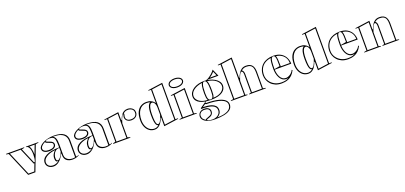

<svg xmlns="http://www.w3.org/2000/svg" viewBox="16 -2022 7415 3514"><g transform="rotate(-20 3723.5 -265.0)"><path d="M231 0 27 -480 -20 -489V-500H333V-489L281 -480L409 -180H425L428 -188Q438 -215 442.5 -250Q447 -285 447 -324Q447 -348 443.5 -376.5Q440 -405 431 -431Q422 -457 407 -473.5Q392 -490 368 -490V-500H609V-490L553 -480L371 0ZM244 -20H357L410 -160H396L259 -480H49ZM427 -480Q443 -460 451.5 -432.5Q460 -405 463.5 -376Q467 -347 467 -324Q467 -320 467 -317Q467 -314 467 -310L531 -480Z M910 -515Q978 -515 1027 -503.5Q1076 -492 1108 -468Q1140 -444 1155 -408.5Q1170 -373 1170 -325V-32Q1170 -25 1172.5 -19.5Q1175 -14 1182 -14Q1188 -14 1198 -18Q1208 -22 1222 -30V-20Q1208 -10 1187 -2Q1166 6 1142 10.5Q1118 15 1095 15Q1023 15 979 -20.5Q935 -56 935 -140Q935 -142 935 -143.5Q935 -145 935 -147.5Q935 -150 935 -154L928 -160Q910 -119 887.5 -86.5Q865 -54 838.5 -31.5Q812 -9 783 3Q754 15 723 15Q684 15 654 0Q624 -15 606.5 -41Q589 -67 589 -101Q589 -185 680.5 -232Q772 -279 935 -279Q935 -366 927.5 -412.5Q920 -459 896.5 -476.5Q873 -494 825 -494Q801 -494 782.5 -489.5Q764 -485 753.5 -479Q743 -473 743 -469Q743 -463 757 -456Q771 -449 808 -437Q881 -413 881 -364Q881 -321 842.5 -298Q804 -275 745 -275Q687 -275 649.5 -298Q612 -321 612 -364Q612 -392 636 -419Q660 -446 702 -467.5Q744 -489 797.5 -502Q851 -515 910 -515ZM935 -269Q887 -269 858 -244Q829 -219 816 -184Q803 -149 803 -119Q803 -101 806.5 -89Q810 -77 816.5 -71Q823 -65 833 -65Q843 -65 855 -72Q867 -79 880.5 -94.5Q894 -110 908 -135.5Q922 -161 935 -198ZM723 -7Q755 -7 786 -20Q817 -33 843 -54Q837 -51 832 -50Q827 -49 822 -49Q805 -49 796 -59.5Q787 -70 784 -86.5Q781 -103 781 -119Q781 -165 802 -201.5Q823 -238 849 -258Q740 -246 675.5 -203.5Q611 -161 611 -101Q611 -74 625 -52.5Q639 -31 664.5 -19Q690 -7 723 -7ZM890 -501Q909 -494 922 -480Q935 -466 942 -446Q950 -424 953.5 -394.5Q957 -365 957 -325V-130Q957 -84 978.5 -56Q1000 -28 1032.5 -16Q1065 -4 1096 -4Q1111 -4 1125 -5.5Q1139 -7 1150 -11Q1149 -13 1148.5 -19Q1148 -25 1148 -37V-325Q1148 -380 1124 -418Q1100 -456 1054 -476Q1027 -489 996 -494Q965 -499 937.5 -500Q910 -501 890 -501ZM745 -297Q799 -297 829 -315Q859 -333 859 -364Q859 -390 836 -402Q813 -414 787 -422Q773 -427 760.5 -432Q748 -437 741 -440Q725 -449 725 -460Q698 -448 677.5 -431.5Q657 -415 645.5 -397.5Q634 -380 634 -364Q634 -333 663.5 -315Q693 -297 745 -297Z M1558 -515Q1626 -515 1675 -503.5Q1724 -492 1756 -468Q1788 -444 1803 -408.5Q1818 -373 1818 -325V-32Q1818 -25 1820.5 -19.5Q1823 -14 1830 -14Q1836 -14 1846 -18Q1856 -22 1870 -30V-20Q1856 -10 1835 -2Q1814 6 1790 10.5Q1766 15 1743 15Q1671 15 1627 -20.5Q1583 -56 1583 -140Q1583 -142 1583 -143.5Q1583 -145 1583 -147.5Q1583 -150 1583 -154L1576 -160Q1558 -119 1535.5 -86.5Q1513 -54 1486.5 -31.5Q1460 -9 1431 3Q1402 15 1371 15Q1332 15 1302 0Q1272 -15 1254.5 -41Q1237 -67 1237 -101Q1237 -185 1328.5 -232Q1420 -279 1583 -279Q1583 -366 1575.5 -412.5Q1568 -459 1544.5 -476.5Q1521 -494 1473 -494Q1449 -494 1430.5 -489.5Q1412 -485 1401.5 -479Q1391 -473 1391 -469Q1391 -463 1405 -456Q1419 -449 1456 -437Q1529 -413 1529 -364Q1529 -321 1490.5 -298Q1452 -275 1393 -275Q1335 -275 1297.5 -298Q1260 -321 1260 -364Q1260 -392 1284 -419Q1308 -446 1350 -467.5Q1392 -489 1445.5 -502Q1499 -515 1558 -515ZM1583 -269Q1535 -269 1506 -244Q1477 -219 1464 -184Q1451 -149 1451 -119Q1451 -101 1454.5 -89Q1458 -77 1464.5 -71Q1471 -65 1481 -65Q1491 -65 1503 -72Q1515 -79 1528.5 -94.5Q1542 -110 1556 -135.5Q1570 -161 1583 -198ZM1371 -7Q1403 -7 1434 -20Q1465 -33 1491 -54Q1485 -51 1480 -50Q1475 -49 1470 -49Q1453 -49 1444 -59.5Q1435 -70 1432 -86.5Q1429 -103 1429 -119Q1429 -165 1450 -201.5Q1471 -238 1497 -258Q1388 -246 1323.5 -203.5Q1259 -161 1259 -101Q1259 -74 1273 -52.5Q1287 -31 1312.5 -19Q1338 -7 1371 -7ZM1538 -501Q1557 -494 1570 -480Q1583 -466 1590 -446Q1598 -424 1601.5 -394.5Q1605 -365 1605 -325V-130Q1605 -84 1626.5 -56Q1648 -28 1680.5 -16Q1713 -4 1744 -4Q1759 -4 1773 -5.5Q1787 -7 1798 -11Q1797 -13 1796.5 -19Q1796 -25 1796 -37V-325Q1796 -380 1772 -418Q1748 -456 1702 -476Q1675 -489 1644 -494Q1613 -499 1585.5 -500Q1558 -501 1538 -501ZM1393 -297Q1447 -297 1477 -315Q1507 -333 1507 -364Q1507 -390 1484 -402Q1461 -414 1435 -422Q1421 -427 1408.5 -432Q1396 -437 1389 -440Q1373 -449 1373 -460Q1346 -448 1325.5 -431.5Q1305 -415 1293.5 -397.5Q1282 -380 1282 -364Q1282 -333 1311.5 -315Q1341 -297 1393 -297Z M1887 0V-10L1937 -25V-464H1887V-475L2172 -515V-362L2180 -354Q2191 -385 2203.5 -411Q2216 -437 2229 -453Q2251 -484 2281.5 -499.5Q2312 -515 2352 -515Q2381 -515 2410 -503Q2439 -491 2458.5 -466Q2478 -441 2478 -402Q2478 -370 2462 -345Q2446 -320 2417.5 -306Q2389 -292 2351 -292Q2317 -292 2290.5 -304.5Q2264 -317 2249 -339Q2234 -361 2234 -389Q2234 -401 2236.5 -410.5Q2239 -420 2241.5 -428.5Q2244 -437 2244 -443Q2244 -450 2240 -450Q2234 -450 2225 -435Q2216 -420 2199 -381Q2193 -366 2186 -343.5Q2179 -321 2172 -295V-25L2222 -10V0ZM2152 -492 1957 -465V-20H2152ZM2352 -495Q2322 -495 2299.5 -486Q2277 -477 2260 -458Q2262 -455 2263 -451.5Q2264 -448 2264 -443Q2264 -436 2261.5 -428Q2259 -420 2256.5 -410.5Q2254 -401 2254 -389Q2254 -353 2279.5 -332.5Q2305 -312 2351 -312Q2402 -312 2430 -336Q2458 -360 2458 -402Q2458 -451 2425 -473Q2392 -495 2352 -495Z M2695 15Q2635 15 2590.5 -17.5Q2546 -50 2522 -105.5Q2498 -161 2498 -230Q2498 -334 2528 -396.5Q2558 -459 2607.5 -487Q2657 -515 2713 -515Q2769 -515 2803 -498.5Q2837 -482 2854 -463Q2871 -444 2876 -435V-694H2826V-705L3111 -745V-36H3161V-25L2876 15V-148L2868 -156Q2861 -135 2847.5 -106Q2834 -77 2813 -49.5Q2792 -22 2762.5 -3.5Q2733 15 2695 15ZM2695 -5Q2721 -5 2744.5 -15.5Q2768 -26 2781 -44Q2779 -44 2778 -44Q2777 -44 2775 -44Q2756 -44 2742.5 -68Q2729 -92 2722.5 -140Q2716 -188 2716 -260Q2716 -323 2723 -368.5Q2730 -414 2744 -442.5Q2758 -471 2778 -483Q2780 -484 2780.5 -484Q2781 -484 2782 -485Q2754 -495 2713 -495Q2668 -495 2632.5 -476.5Q2597 -458 2572 -423.5Q2547 -389 2533.5 -340Q2520 -291 2520 -230Q2520 -164 2542.5 -113Q2565 -62 2604.5 -33.5Q2644 -5 2695 -5ZM2786 -60Q2797 -60 2808 -68.5Q2819 -77 2830 -95.5Q2841 -114 2852.5 -142Q2864 -170 2876 -209V-341Q2876 -374 2870 -398Q2864 -422 2854 -437Q2844 -452 2832.5 -459.5Q2821 -467 2810 -467Q2785 -467 2769 -440Q2753 -413 2745.5 -366Q2738 -319 2738 -260Q2738 -186 2743.5 -142Q2749 -98 2759.5 -79Q2770 -60 2786 -60ZM2896 -8 3091 -36V-722L2896 -694Z M3346.5 -570Q3306 -570 3275 -581Q3244 -592 3226.5 -612.2Q3209 -632.5 3209 -658Q3209 -684.3 3226.5 -703.5Q3243.9 -722.7 3274.8 -733.9Q3305.7 -745 3346 -745Q3386.6 -745 3417.7 -733.9Q3448.8 -722.7 3466.4 -703.5Q3484 -684.3 3484 -658Q3484 -632.5 3466.5 -612.2Q3449 -592 3418 -581Q3386.9 -570 3346.5 -570ZM3181 0V-10L3231 -19.8V-464H3181V-475L3466 -515V-20L3516 -10V0ZM3251 -20H3446V-492L3251 -464ZM3346 -590Q3381.2 -590 3407.6 -598.5Q3434 -607 3449 -622.5Q3464 -638 3464 -658Q3464 -678 3449 -693Q3434 -708 3407.6 -716.5Q3381.2 -725 3346 -725Q3312.3 -725 3285.7 -716.5Q3259 -708 3244 -693Q3229 -678 3229 -658Q3229 -638 3244 -622.5Q3259 -607 3285.7 -598.5Q3312.3 -590 3346 -590Z M3791 215Q3729 215 3683 203Q3637 191 3606.5 171Q3576 151 3561 126.5Q3546 102 3546 77Q3546 44 3561 18.5Q3576 -7 3603.5 -21.5Q3631 -36 3666 -36Q3722 -36 3752.5 -11.5Q3783 13 3783 50Q3783 82 3770 102Q3757 122 3737.5 133.5Q3718 145 3698 151Q3678 157 3665 161.5Q3652 166 3652 172Q3652 180 3665.5 186.5Q3679 193 3701.5 197Q3724 201 3751 201Q3796 201 3830.5 184.5Q3865 168 3884.5 140Q3904 112 3904 76Q3904 43 3887 19Q3870 -5 3835.5 -20.5Q3801 -36 3746.5 -43.5Q3692 -51 3617 -51V-66L3753 -161L3762 -155L3728 -132L3738 -122Q3815 -122 3878.5 -115Q3942 -108 3991 -94Q4040 -80 4073 -60Q4106 -40 4123 -13.5Q4140 13 4140 45Q4140 108 4097 145Q4054 182 3975.5 198.5Q3897 215 3791 215ZM3838 -145Q3781 -145 3728.5 -154.5Q3676 -164 3635 -184Q3594 -204 3570 -237Q3546 -270 3546 -318Q3546 -361 3569 -397Q3592 -433 3632.5 -459.5Q3673 -486 3727 -500.5Q3781 -515 3843 -515Q3893 -515 3945 -501.5Q3997 -488 4041.5 -463Q4086 -438 4113 -401.5Q4140 -365 4140 -318Q4140 -286 4124.5 -255Q4109 -224 4074 -199Q4039 -174 3981 -159.5Q3923 -145 3838 -145ZM3843 -155Q3867 -155 3879 -171.5Q3891 -188 3895.5 -220Q3900 -252 3900 -298Q3900 -352 3896.5 -399Q3893 -446 3881 -475.5Q3869 -505 3843 -505Q3819 -505 3806.5 -475.5Q3794 -446 3790 -399Q3786 -352 3786 -298Q3786 -253 3790.5 -221Q3795 -189 3807.5 -172Q3820 -155 3843 -155ZM3913 -495 3846 -509Q3871 -509 3898.5 -520Q3926 -531 3952 -549Q3978 -567 4000.5 -587Q4023 -607 4039 -625.5Q4055 -644 4061 -656L4124 -515H3913ZM3633 165Q3633 157 3647 149Q3661 141 3697 129Q3722 121 3742.5 105.5Q3763 90 3763 54Q3763 21 3739.5 2.5Q3716 -16 3666 -16Q3619 -16 3592.5 8Q3566 32 3566 67Q3566 83 3570 97Q3574 111 3582 123.5Q3590 136 3603 146Q3616 156 3633 165ZM3844 196Q3910 196 3961.5 186Q4013 176 4048.5 157Q4084 138 4102 109.5Q4120 81 4120 45Q4120 10 4094.5 -17.5Q4069 -45 4019 -64Q3969 -83 3896.5 -92.5Q3824 -102 3730 -102L3719 -113L3674 -82L3659 -71Q3695 -71 3740 -66.5Q3785 -62 3827 -47.5Q3869 -33 3896.5 -3.5Q3924 26 3924 76Q3924 115 3902.5 147Q3881 179 3844 196ZM3787 -166Q3775 -188 3770.5 -222Q3766 -256 3766 -298Q3766 -336 3768 -372.5Q3770 -409 3776 -440.5Q3782 -472 3794 -493Q3744 -487 3702 -471Q3660 -455 3629.5 -432Q3599 -409 3582.5 -380Q3566 -351 3566 -318Q3566 -286 3583 -258.5Q3600 -231 3630 -210Q3660 -189 3700.5 -177.5Q3741 -166 3787 -166ZM3899 -168Q3946 -168 3986 -179.5Q4026 -191 4056 -211.5Q4086 -232 4103 -259.5Q4120 -287 4120 -318Q4120 -350 4103.5 -379Q4087 -408 4057 -431.5Q4027 -455 3985.5 -470.5Q3944 -486 3894 -492Q3906 -470 3911.5 -439Q3917 -408 3918.5 -371.5Q3920 -335 3920 -298Q3920 -256 3916 -222.5Q3912 -189 3899 -168ZM3963 -535H4093L4057 -616Q4041 -597 4017.5 -575.5Q3994 -554 3963 -535Z M4860 -10V0H4535V-10L4575 -20V-375Q4575 -406 4566 -423Q4557 -440 4545 -440Q4531 -440 4517.5 -420Q4504 -400 4493 -372.5Q4482 -345 4474.5 -321.5Q4467 -298 4465 -290V-20L4505 -10V0H4180V-10L4230 -20V-694H4180V-705L4465 -745V-352L4473 -344Q4490 -392 4514 -431Q4538 -470 4572.5 -492.5Q4607 -515 4657 -515Q4703 -515 4733 -501Q4763 -487 4779.5 -462.5Q4796 -438 4803 -406.5Q4810 -375 4810 -340V-20ZM4250 -20H4445V-722L4250 -694ZM4595 -20H4790V-340Q4790 -391 4778 -425.5Q4766 -460 4737 -477.5Q4708 -495 4657 -495Q4626 -495 4602 -485Q4578 -475 4559 -457Q4562 -456 4565 -454.5Q4568 -453 4569 -451Q4580 -442 4587.5 -423Q4595 -404 4595 -375Z M5185 -515Q5278 -515 5336.5 -479Q5395 -443 5423 -386.5Q5451 -330 5451 -266H5125V-276L5234 -296Q5234 -364 5231.5 -410.5Q5229 -457 5218.5 -481Q5208 -505 5184 -505Q5164 -505 5152 -484Q5140 -463 5134.5 -413.5Q5129 -364 5129 -276Q5129 -239 5137 -200Q5145 -161 5162 -127.5Q5179 -94 5206.5 -73.5Q5234 -53 5273 -53Q5291 -53 5312.5 -60Q5334 -67 5354.5 -81Q5375 -95 5392 -114Q5409 -133 5419 -157L5433 -148Q5406 -92 5372 -59.5Q5338 -27 5301 -11Q5264 5 5229.5 10Q5195 15 5167 15Q5098 15 5046 -7.5Q4994 -30 4959.5 -67Q4925 -104 4907.5 -149.5Q4890 -195 4890 -240Q4890 -305 4912 -356Q4934 -407 4973.5 -442.5Q5013 -478 5067 -496.5Q5121 -515 5185 -515ZM4910 -240Q4910 -174 4944 -121Q4978 -68 5036.5 -36.5Q5095 -5 5167 -5Q5219 -5 5251.5 -13Q5284 -21 5317 -41Q5306 -37 5295 -35Q5284 -33 5273 -33Q5228 -33 5196.5 -56Q5165 -79 5146 -116Q5127 -153 5118 -195Q5109 -237 5109 -276Q5109 -359 5114 -411.5Q5119 -464 5133 -491Q5066 -483 5015.5 -451Q4965 -419 4937.5 -366Q4910 -313 4910 -240ZM5254 -286H5430Q5430 -337 5408.5 -380Q5387 -423 5343.5 -453Q5300 -483 5235 -491Q5246 -467 5250 -420Q5254 -373 5254 -286Z M5688 15Q5628 15 5583.5 -17.5Q5539 -50 5515 -105.5Q5491 -161 5491 -230Q5491 -334 5521 -396.5Q5551 -459 5600.5 -487Q5650 -515 5706 -515Q5762 -515 5796 -498.5Q5830 -482 5847 -463Q5864 -444 5869 -435V-694H5819V-705L6104 -745V-36H6154V-25L5869 15V-148L5861 -156Q5854 -135 5840.5 -106Q5827 -77 5806 -49.5Q5785 -22 5755.5 -3.5Q5726 15 5688 15ZM5688 -5Q5714 -5 5737.5 -15.5Q5761 -26 5774 -44Q5772 -44 5771 -44Q5770 -44 5768 -44Q5749 -44 5735.5 -68Q5722 -92 5715.5 -140Q5709 -188 5709 -260Q5709 -323 5716 -368.5Q5723 -414 5737 -442.5Q5751 -471 5771 -483Q5773 -484 5773.5 -484Q5774 -484 5775 -485Q5747 -495 5706 -495Q5661 -495 5625.5 -476.5Q5590 -458 5565 -423.5Q5540 -389 5526.5 -340Q5513 -291 5513 -230Q5513 -164 5535.5 -113Q5558 -62 5597.5 -33.5Q5637 -5 5688 -5ZM5779 -60Q5790 -60 5801 -68.5Q5812 -77 5823 -95.5Q5834 -114 5845.5 -142Q5857 -170 5869 -209V-341Q5869 -374 5863 -398Q5857 -422 5847 -437Q5837 -452 5825.5 -459.5Q5814 -467 5803 -467Q5778 -467 5762 -440Q5746 -413 5738.5 -366Q5731 -319 5731 -260Q5731 -186 5736.5 -142Q5742 -98 5752.5 -79Q5763 -60 5779 -60ZM5889 -8 6084 -36V-722L5889 -694Z M6479 -515Q6572 -515 6630.5 -479Q6689 -443 6717 -386.5Q6745 -330 6745 -266H6419V-276L6528 -296Q6528 -364 6525.5 -410.5Q6523 -457 6512.5 -481Q6502 -505 6478 -505Q6458 -505 6446 -484Q6434 -463 6428.5 -413.5Q6423 -364 6423 -276Q6423 -239 6431 -200Q6439 -161 6456 -127.5Q6473 -94 6500.5 -73.5Q6528 -53 6567 -53Q6585 -53 6606.5 -60Q6628 -67 6648.5 -81Q6669 -95 6686 -114Q6703 -133 6713 -157L6727 -148Q6700 -92 6666 -59.5Q6632 -27 6595 -11Q6558 5 6523.5 10Q6489 15 6461 15Q6392 15 6340 -7.5Q6288 -30 6253.5 -67Q6219 -104 6201.5 -149.5Q6184 -195 6184 -240Q6184 -305 6206 -356Q6228 -407 6267.5 -442.5Q6307 -478 6361 -496.5Q6415 -515 6479 -515ZM6204 -240Q6204 -174 6238 -121Q6272 -68 6330.5 -36.5Q6389 -5 6461 -5Q6513 -5 6545.5 -13Q6578 -21 6611 -41Q6600 -37 6589 -35Q6578 -33 6567 -33Q6522 -33 6490.5 -56Q6459 -79 6440 -116Q6421 -153 6412 -195Q6403 -237 6403 -276Q6403 -359 6408 -411.5Q6413 -464 6427 -491Q6360 -483 6309.5 -451Q6259 -419 6231.5 -366Q6204 -313 6204 -240ZM6548 -286H6724Q6724 -337 6702.5 -380Q6681 -423 6637.5 -453Q6594 -483 6529 -491Q6540 -467 6544 -420Q6548 -373 6548 -286Z M7457 -10V0H7132V-10L7172 -20V-375Q7172 -406 7163 -423Q7154 -440 7142 -440Q7128 -440 7114.5 -420Q7101 -400 7090 -372.5Q7079 -345 7071.5 -321.5Q7064 -298 7062 -290V-20L7102 -10V0H6777V-10L6827 -20V-464H6777V-475L7062 -515V-352L7070 -344Q7087 -392 7111 -431Q7135 -470 7169.5 -492.5Q7204 -515 7254 -515Q7300 -515 7330 -501Q7360 -487 7376.5 -462.5Q7393 -438 7400 -406.5Q7407 -375 7407 -340V-20ZM6847 -20H7042V-492L6847 -464ZM7192 -20H7387V-340Q7387 -391 7375 -425.5Q7363 -460 7334 -477.5Q7305 -495 7254 -495Q7223 -495 7199 -485Q7175 -475 7156 -457Q7159 -456 7162 -454.5Q7165 -453 7166 -451Q7179 -441 7185.5 -422Q7192 -403 7192 -375Z"/></g></svg>

Font: Kalnia Glaze Thin
Style: Regular
Weight: 100
Version: Version 1.110